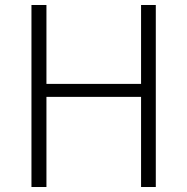

<svg xmlns="http://www.w3.org/2000/svg" viewBox="-20 -749 750 769"><path d="M106 0H166V-361H545V0H604V-729H545V-413H166V-729H106Z"/></svg>

Font: Noto Sans T Chinese Light
Style: Regular
Weight: 300
Designer: Ryoko NISHIZUKA (kana & ideographs); Paul D. Hunt (Latin, Greek & Cyrillic); Wenlong ZHANG (bopomofo); Sandoll Communica
Foundry: Adobe Systems Incorporated
Version: Version 1.000;PS 1;hotconv 1.0.78;makeotf.lib2.5.61930